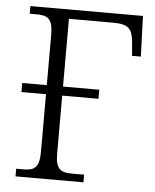

<svg xmlns="http://www.w3.org/2000/svg" viewBox="-52 -758 647 802"><g transform="rotate(5 272.0 -357.0)"><path d="M43 0H328V-32H278C232 -32 208 -42 208 -109V-353H360V-391H208V-675H394C463 -675 475 -653 480 -594L484 -544H521L515 -714H43V-682H70C117 -682 140 -672 140 -603V-391H37V-353H140V-111C140 -42 117 -32 71 -32H43Z"/></g></svg>

Font: Noto Serif Light
Style: Regular
Weight: 300
Designer: Monotype Design Team
Foundry: Monotype Imaging Inc.
Version: Version 2.013